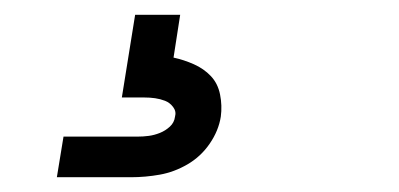

<svg xmlns="http://www.w3.org/2000/svg" viewBox="-20 -20 540 260"><path d="M57 220 66 165H166Q174 165 181.5 164Q189 163 196.5 160Q204 157 210 151.5Q216 146 217 138Q219 131 214.5 125Q210 119 203.5 116.5Q197 114 190 113Q183 112 175 112H145L163 0H224L215 58Q229 61 242.5 67Q256 73 265.5 83Q275 93 278 108Q281 123 279 138Q276 157 264 174.5Q252 192 234 202.5Q216 213 196.5 216.5Q177 220 157 220Z"/></svg>

Font: Iosevka Curly Light Oblique
Style: Regular
Weight: 300
Italic angle: -9°
Monospace: yes
Designer: Belleve Invis
Foundry: Belleve Invis
Version: Version 11.1.0; ttfautohint (v1.8.3)